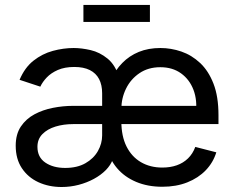

<svg xmlns="http://www.w3.org/2000/svg" viewBox="-20 -748 957 781"><path d="M230.5 12.7Q178.7 12.7 136.2 -6.8Q93.8 -26.4 68.8 -64Q43.9 -101.6 43.9 -155.3Q43.9 -202.1 64.9 -233.4Q85.9 -264.6 120.1 -283Q154.3 -301.3 195.3 -309.3Q236.3 -317.4 276.4 -317.4H817.4L776.4 -286.6Q783.2 -339.8 767.1 -382.3Q751 -424.8 716.3 -449.7Q681.6 -474.6 632.3 -474.6Q583 -474.6 547.4 -450.4Q511.7 -426.3 492.7 -387.5Q473.6 -348.6 473.6 -304.2V-254.9Q473.6 -194.3 494.6 -152.3Q515.6 -110.4 553.2 -88.4Q590.8 -66.4 640.1 -66.4Q672.9 -66.4 699.2 -75.7Q725.6 -85 744.9 -103.8Q764.2 -122.6 774.4 -150.4L859.9 -128.4Q847.2 -86.9 816.9 -55.4Q786.6 -23.9 741.7 -6.1Q696.8 11.7 640.1 11.7Q580.6 11.7 533.4 -8.3Q486.3 -28.3 456.1 -64Q425.8 -99.6 415.5 -146.5L430.7 -422.4Q448.7 -462.4 477.3 -491.7Q505.9 -521 544.7 -536.9Q583.5 -552.7 632.3 -552.7Q675.8 -552.7 717.8 -538.3Q759.8 -523.9 793.9 -491.9Q828.1 -460 848.4 -407.7Q868.7 -355.5 868.7 -279.8V-243.2H277.3Q238.8 -243.2 205.8 -233.2Q172.9 -223.1 152.6 -202.6Q132.3 -182.1 132.3 -150.9Q132.3 -108.4 164.3 -86.7Q196.3 -64.9 245.1 -64.9Q293.9 -64.9 327.4 -84Q360.8 -103 378.2 -133.5Q395.5 -164.1 395.5 -197.3V-368.7Q395.5 -402.3 383.1 -426.3Q370.6 -450.2 345.5 -462.9Q320.3 -475.6 282.2 -475.6Q243.2 -475.6 215.3 -463.4Q187.5 -451.2 170.2 -432.9Q152.8 -414.6 144 -395.5L59.6 -423.3Q80.6 -473.1 116.2 -501.2Q151.9 -529.3 194.8 -541Q237.8 -552.7 279.8 -552.7Q311.5 -552.7 348.6 -544.2Q385.7 -535.6 417.7 -509.5Q449.7 -483.4 465.3 -431.2L448.2 -99.1H438.5Q430.2 -76.2 410.2 -55.9Q390.1 -35.6 361.8 -20.3Q333.5 -4.9 299.8 3.9Q266.1 12.7 230.5 12.7ZM589.8 -728V-658.7H319.3V-728Z"/></svg>

Font: Adwaita Sans
Style: Regular
Weight: 400
Designer: Rasmus Andersson
Foundry: rsms
Version: Version 4.001;git-9221beed3